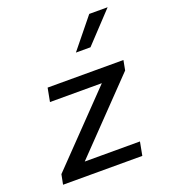

<svg xmlns="http://www.w3.org/2000/svg" viewBox="-145 -913 910 1021"><g transform="rotate(-20 310.0 -403.0)"><path d="M135.5 -513.5 121 -437H414.5L47 -56L36 0H484.5L499 -76.5H186.5L554 -458L564.5 -513.5ZM340.5 -637 477.5 -806H581.5L423 -637Z"/></g></svg>

Font: Monaspace Neon
Style: Italic
Weight: 400
Italic angle: -11°
Designer: Riley Cran & the Lettermatic Team
Foundry: Lettermatic
Version: Version 1.200 (Monaspace Neon)